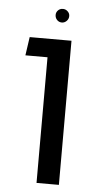

<svg xmlns="http://www.w3.org/2000/svg" viewBox="-52 -753 406 787"><g transform="rotate(5 150.5 -360.0)"><path d="M129 0V-517H38L49 -593H221V0ZM175 -664Q163 -664 155 -672.5Q147 -681 147 -693Q147 -704 155 -712Q163 -720 175 -720Q186 -720 194.5 -712Q203 -704 203 -693Q203 -681 194.5 -672.5Q186 -664 175 -664Z"/></g></svg>

Font: Go Noto Current
Style: Regular
Weight: 400
Designer: Monotype Design Team
Foundry: Monotype Imaging Inc.
Version: Version 2.007; ttfautohint (v1.8) -l 8 -r 50 -G 200 -x 14 -D